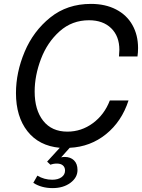

<svg xmlns="http://www.w3.org/2000/svg" viewBox="-20 -746 730 986"><path d="M593 -490Q593 -560 551 -601Q509 -642 437 -642Q350 -642 286.5 -585.5Q223 -529 190.5 -443.5Q158 -358 158 -276Q158 -181 202 -125.5Q246 -70 326 -70Q398 -70 457 -113.5Q516 -157 544 -230H640Q605 -122 524.5 -57Q444 8 338 13L294 62Q302 60 313 60Q342 60 360 77.5Q378 95 378 127Q378 166 341.5 193Q305 220 250 220Q193 220 151 193L172 156Q207 177 248 177Q278 177 296 164Q314 151 314 130Q314 113 303 103.5Q292 94 272 94Q254 94 239 100L222 84L287 13Q180 3 121 -72Q62 -147 62 -268Q62 -374 106.5 -480Q151 -586 238 -656Q325 -726 447 -726Q521 -726 576 -697.5Q631 -669 660 -617.5Q689 -566 689 -499Q689 -477 686 -456H591Q593 -480 593 -490Z"/></svg>

Font: CST
Style: Italic
Weight: 400
Italic angle: -14°
Version: Version 1.00